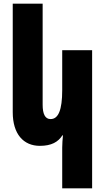

<svg xmlns="http://www.w3.org/2000/svg" viewBox="-20 -780 573 1040"><path d="M479 240V-508H317V-292C317 -184 296 -135 254 -135C224 -135 211 -163 211 -213V-760H49V-172C49 -54 107 10 196 10C259 10 295 -11 318 -47H321C319 -25 317 -2 317 20V240Z"/></svg>

Font: Noto Sans Armenian ExtraCondensed Black
Style: Regular
Weight: 900
Width: 2
Designer: Monotype Design Team
Foundry: Monotype Imaging Inc.
Version: Version 2.008